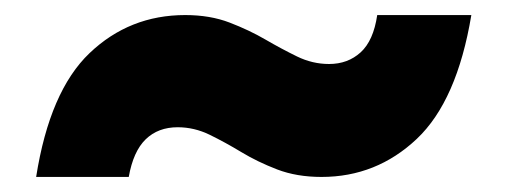

<svg xmlns="http://www.w3.org/2000/svg" viewBox="-20 -444 674 255"><path d="M407 -209Q374 -209 348 -219Q322 -229 300.5 -242Q279 -255 258.5 -265Q238 -275 216 -275Q190 -275 173.5 -259Q157 -243 151 -209H28Q46 -323 99 -373.5Q152 -424 226 -424Q259 -424 285 -414Q311 -404 332.5 -391.5Q354 -379 374.5 -369Q395 -359 417 -359Q442 -359 459 -374.5Q476 -390 481 -424H606Q587 -310 533.5 -259.5Q480 -209 407 -209Z"/></svg>

Font: Parkinsans
Style: Bold
Weight: 700
Designer: Red Stone, Indian Type Foundry
Foundry: Indian Type Foundry
Version: Version 1.000